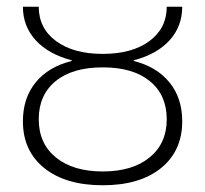

<svg xmlns="http://www.w3.org/2000/svg" viewBox="-20 -540 609 570"><path d="M48 -180Q48 -249 86 -295.5Q124 -342 193 -359V-361Q124 -379 86 -420.5Q48 -462 48 -520H95Q95 -456 146.5 -418Q198 -380 285 -380Q372 -380 423.5 -418Q475 -456 475 -520H521Q521 -462 483.5 -420.5Q446 -379 377 -361V-359Q445 -342 483 -295.5Q521 -249 521 -180Q521 -92 458 -41Q395 10 285 10Q175 10 111.5 -41Q48 -92 48 -180ZM425 -299Q375 -340 285 -340Q195 -340 145 -299Q95 -258 95 -186Q95 -114 146 -72.5Q197 -31 285 -31Q373 -31 424 -72.5Q475 -114 475 -186Q475 -258 425 -299Z"/></svg>

Font: M PLUS 1p Light
Style: Regular
Weight: 300
Version: Version 1.061